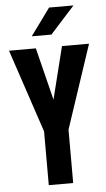

<svg xmlns="http://www.w3.org/2000/svg" viewBox="-60 -926 534 964"><g transform="rotate(-5 207.5 -444.0)"><path d="M269 -269V0H146V-271L5.9 -689.9H141.1L207 -425.8L272.9 -689.9H409.2ZM225.1 -888.2H348.1L225.1 -752H126Z"/></g></svg>

Font: D-DIN Condensed
Style: DINCondensed-Bold
Weight: 700
Width: 3
Designer: Charles Nix
Foundry: Datto Inc.
Version: Version 1.10